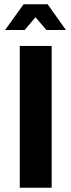

<svg xmlns="http://www.w3.org/2000/svg" viewBox="-20 -883 336 903"><path d="M223 -667V0H73V-667ZM204 -863 290 -742H198L147 -802L96 -742H4L91 -863Z"/></svg>

Font: XXII Aven Bold
Style: Regular
Weight: 700
Designer: Lecter Johnson
Foundry: Doubletwo Studios
Version: Version 1.001